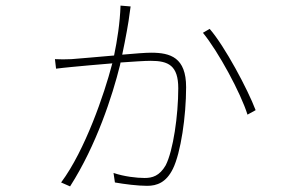

<svg xmlns="http://www.w3.org/2000/svg" viewBox="-20 -625 1040 685"><path d="M446 -602 410 -605C408 -543 398 -480 387 -427C327 -422 265 -416 235 -414C214 -413 195 -413 176 -414L180 -380C195 -382 215 -384 235 -386C264 -389 322 -394 381 -399C380 -397 379 -395 379 -393C353 -293 284 -89 198 26L230 40C324 -107 381 -283 408 -392C409 -395 409 -398 410 -402C454 -405 495 -408 518 -408C581 -408 616 -391 616 -310C616 -214 598 -87 571 -35C549 3 523 10 496 10C468 10 423 5 385 -8L390 26C424 32 471 38 505 38C540 38 573 26 597 -23C625 -80 644 -210 644 -314C644 -420 588 -437 519 -437C500 -437 461 -434 416 -430C428 -486 440 -553 442 -574C443 -583 444 -588 446 -602ZM728 -522 704 -508C759 -441 839 -293 863 -216L892 -232C864 -306 782 -460 728 -522Z"/></svg>

Font: Source Han Sans JP ExtraLight
Style: Regular
Weight: 250
Designer: Ryoko NISHIZUKA 西塚涼子 (kana, bopomofo & ideographs); Paul D. Hunt (Latin, Greek & Cyrillic); Sandoll Communications 산돌커뮤니
Foundry: Adobe
Version: Version 2.001;hotconv 1.0.107;makeotfexe 2.5.65593